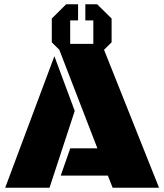

<svg xmlns="http://www.w3.org/2000/svg" viewBox="-20 -883 772 903"><path d="M418.9 -676.8V-787.1H381.3V-862.8H437L504.9 -795.9V-684.1L468.3 -647.9H469.7L728 0H509.8L487.3 -57.1H265.6L310.5 -185.5H438L259.3 -647.9H259.8L223.6 -684.1V-795.9L291 -862.8H347.2V-787.1H310.1V-676.8ZM212.9 0H4.4L235.8 -618.7L331.5 -361.3Z"/></svg>

Font: Black Ops One [rus by aLiNcE]
Style: Regular
Weight: 400
Designer: James Grieshaber
Foundry: James Grieshaber
Version: Version 1.002;May 25, 2024;FontCreator 13.0.0.2680 64-bit